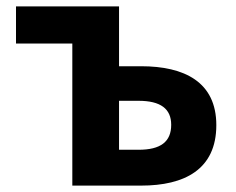

<svg xmlns="http://www.w3.org/2000/svg" viewBox="-20 -580 739 600"><path d="M206 0H421C556 0 656 -50 656 -189C656 -324 556 -373 421 -373H352V-560H30V-444H206ZM352 -112V-265H413C482 -265 515 -240 515 -190C515 -137 482 -112 413 -112Z"/></svg>

Font: Source Han Sans Old Style Bold
Style: Regular
Weight: 700
Designer: Ryoko NISHIZUKA (kana & ideographs); Paul D. Hunt (Latin, Greek & Cyrillic); Wenlong ZHANG (bopomofo); Sandoll Communica
Foundry: Adobe Systems Incorporated
Version: Version 1.004;PS 1.004;hotconv 1.0.81;makeotf.lib2.5.63406